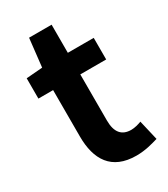

<svg xmlns="http://www.w3.org/2000/svg" viewBox="-180 -795 782 893"><g transform="rotate(-30 210.5 -348.5)"><path d="M284 14C333 14 372 2 403 -7L378 -114C363 -108 341 -102 323 -102C273 -102 246 -132 246 -196V-444H385V-560H246V-711H125L108 -560L21 -553V-444H100V-195C100 -71 151 14 284 14Z"/></g></svg>

Font: Noto Sans CJK TC
Style: Bold
Weight: 700
Designer: Ryoko NISHIZUKA 西塚涼子 (kana, bopomofo & ideographs); Paul D. Hunt (Latin, Greek & Cyrillic); Sandoll Communications 산돌커뮤니
Foundry: Adobe
Version: Version 2.004;hotconv 1.0.118;makeotfexe 2.5.65603